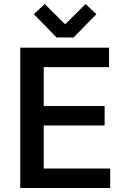

<svg xmlns="http://www.w3.org/2000/svg" viewBox="-20 -938 615 958"><path d="M148.9 -867.2 203.1 -918 305.2 -816.9 407.2 -918 460.9 -867.2 347.2 -751H262.2ZM81.1 0V-700.2H523.9V-603H198.2V-409.2H502V-312H198.2V-97.2H529.8V0Z"/></svg>

Font: Post Grotesk Medium
Style: Medium
Weight: 500
Version: Version 1.0